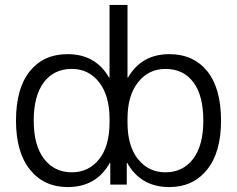

<svg xmlns="http://www.w3.org/2000/svg" viewBox="-20 -750 963 780"><path d="M652 -470Q584 -470 541 -416Q498 -362 498 -267V-253Q498 -156 541 -103Q584 -50 652 -50Q723 -50 764.5 -104.5Q806 -159 806 -260Q806 -362 765.5 -416Q725 -470 652 -470ZM272 -50Q340 -50 382.5 -103Q425 -156 425 -253V-267Q425 -362 382.5 -416Q340 -470 272 -470Q199 -470 158 -415.5Q117 -361 117 -260Q117 -159 159 -104.5Q201 -50 272 -50ZM45 -260Q45 -391 101 -460.5Q157 -530 255 -530Q368 -530 423 -435H425V-730H498V-435H500Q555 -530 668 -530Q766 -530 822 -460.5Q878 -391 878 -260Q878 -131 821 -60.5Q764 10 668 10Q552 10 497 -88H495V0H428V-88H426Q371 10 255 10Q159 10 102 -60.5Q45 -131 45 -260Z"/></svg>

Font: M PLUS 1p
Style: Regular
Weight: 400
Version: Version 1.062